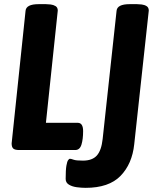

<svg xmlns="http://www.w3.org/2000/svg" viewBox="-20 -722 758 924"><path d="M201 -702Q210 -702 223.5 -700.5Q237 -699 247.5 -692.5Q258 -686 258 -671L201 -131H354Q380 -131 380 -91Q380 -52 372 -26Q364 0 342 0H72Q52 0 44 -7Q36 -14 36 -32L103 -670Q106 -702 166 -702ZM639 -702Q648 -702 661.5 -700.5Q675 -699 685.5 -692.5Q696 -686 696 -671L626 -28Q616 67 560 124.5Q504 182 392 182Q372 182 349.5 179Q327 176 311.5 166.5Q296 157 296 139Q296 96 299.5 75.5Q303 55 308 48.5Q313 42 316 42Q322 42 334 46.5Q346 51 379 51Q424 51 446 26.5Q468 2 474 -53L541 -670Q544 -702 604 -702Z"/></svg>

Font: Asap
Style: Bold Italic
Weight: 700
Italic angle: -6°
Designer: Pablo Cosgaya
Foundry: Omnibus-Type
Version: Version 3.001; ttfautohint (v1.8.3)